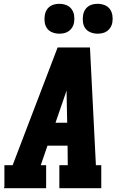

<svg xmlns="http://www.w3.org/2000/svg" viewBox="-20 -983 640 1003"><path d="M0 0 3 -7V-120H46L281 -735H450L481 -120H509V0H290V-120H334L333 -222H228L193 -120H221V0ZM331 -342 328 -490Q328 -495 328 -500Q328 -505 328 -510Q326 -505 324.5 -500Q323 -495 321 -490L270 -342ZM490 -807Q472 -807 454.5 -813.5Q437 -820 426.5 -834Q416 -848 413.5 -866.5Q411 -885 414 -904Q416 -917 422.5 -929Q429 -941 440 -949Q451 -957 464 -960Q477 -963 490 -963Q509 -963 526 -956.5Q543 -950 553.5 -936Q564 -922 567 -903.5Q570 -885 567 -866Q565 -853 558 -841Q551 -829 540 -821Q529 -813 516 -810Q503 -807 490 -807ZM290 -807Q272 -807 254.5 -813.5Q237 -820 226.5 -834Q216 -848 213.5 -866.5Q211 -885 214 -904Q216 -917 222.5 -929Q229 -941 240 -949Q251 -957 264 -960Q277 -963 290 -963Q309 -963 326 -956.5Q343 -950 353.5 -936Q364 -922 367 -903.5Q370 -885 367 -866Q365 -853 358 -841Q351 -829 340 -821Q329 -813 316 -810Q303 -807 290 -807Z"/></svg>

Font: Iosevka Slab HvExObl
Style: Regular
Weight: 900
Width: 7
Italic angle: -9°
Monospace: yes
Designer: Belleve Invis
Foundry: Belleve Invis
Version: Version 11.1.1; ttfautohint (v1.8.3)